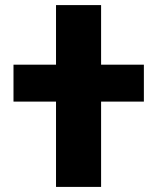

<svg xmlns="http://www.w3.org/2000/svg" viewBox="-20 -734 628 754"><path d="M200 0H377V-335H545V-480H377V-714H200V-480H33V-335H200Z"/></svg>

Font: Noto Sans Georgian Condensed Black
Style: Regular
Weight: 900
Width: 3
Designer: Monotype Design Team, Akaki Razmadze
Foundry: Google LLC
Version: Version 2.005